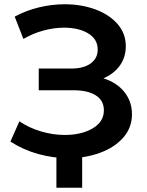

<svg xmlns="http://www.w3.org/2000/svg" viewBox="-20 -733 689 902"><path d="M600 -196Q600 -133 559 -86.5Q518 -40 449.5 -15Q381 10 300 10Q230 10 159.5 -9.5Q89 -29 29 -68L71 -163Q117 -132 173 -115.5Q229 -99 284 -99Q363 -99 415.5 -130Q468 -161 468 -215Q468 -261 430 -285Q392 -309 325 -309H162V-411H315Q373 -411 406 -435Q439 -459 439 -500Q439 -549 394.5 -576Q350 -603 281 -603Q234 -603 184 -589.5Q134 -576 90 -550L49 -655Q103 -684 163.5 -698.5Q224 -713 284 -713Q362 -713 427.5 -689Q493 -665 532 -620.5Q571 -576 571 -516Q571 -464 543 -425Q515 -386 466 -365Q529 -345 564.5 -300.5Q600 -256 600 -196ZM366 149H245V-27H366Z"/></svg>

Font: APTA Sans SemiBold
Style: Bold
Weight: 600
Version: Version 7.200